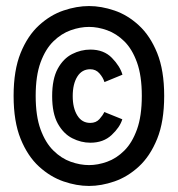

<svg xmlns="http://www.w3.org/2000/svg" viewBox="-20 -666 590 635"><path d="M274.5 -51Q233.5 -51 190 -66Q146.5 -81 109 -115.2Q71.5 -149.5 48.2 -206.8Q25 -264 25 -349Q25 -433.5 48.2 -490.8Q71.5 -548 109 -582.2Q146.5 -616.5 190 -631.2Q233.5 -646 274.5 -646Q315 -646 358.5 -631.2Q402 -616.5 439.2 -582.2Q476.5 -548 499.8 -490.8Q523 -433.5 523 -349Q523 -264 499.8 -206.8Q476.5 -149.5 439.2 -115.2Q402 -81 358.5 -66Q315 -51 274.5 -51ZM274.5 -120Q303.5 -120 334.2 -131Q365 -142 391 -167.8Q417 -193.5 433 -237.8Q449 -282 449 -349Q449 -415.5 433 -459.8Q417 -504 391 -529.5Q365 -555 334.2 -566Q303.5 -577 274.5 -577Q245 -577 214 -566Q183 -555 156.8 -529.5Q130.5 -504 114.2 -459.8Q98 -415.5 98 -349Q98 -282 114.2 -237.8Q130.5 -193.5 156.8 -167.8Q183 -142 214 -131Q245 -120 274.5 -120ZM279 -194Q248 -194 219 -208.8Q190 -223.5 171.2 -257.2Q152.5 -291 152.5 -348Q152.5 -405 171 -438.8Q189.5 -472.5 218.5 -487.2Q247.5 -502 279 -502Q323.5 -502 350.2 -474.5Q377 -447 385 -419L325.5 -394.5Q321 -409.5 309 -423.2Q297 -437 278.5 -437Q251 -437 235.8 -412.8Q220.5 -388.5 220.5 -348Q220.5 -308.5 235.8 -284Q251 -259.5 278.5 -259.5Q297.5 -259.5 308.8 -272Q320 -284.5 325 -295.5L384.5 -271.5Q376.5 -245 349.2 -219.5Q322 -194 279 -194Z"/></svg>

Font: Trispace SemiCondensed Medium
Style: Regular
Weight: 500
Width: 4
Designer: Tyler Finck
Foundry: Etcetera Type Company
Version: Version 1.210; ttfautohint (v1.8.3)